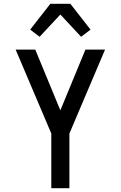

<svg xmlns="http://www.w3.org/2000/svg" viewBox="-20 -998 640 1018"><path d="M252 0V-290L63 -735H167L300 -413L433 -735H537L348 -290V0ZM190 -803 140 -841 247 -978H353L460 -841L410 -803L300 -921Z"/></svg>

Font: Iosevka Aile Medium
Style: Regular
Weight: 500
Designer: Belleve Invis
Foundry: Belleve Invis
Version: Version 27.3.5; ttfautohint (v1.8.4)